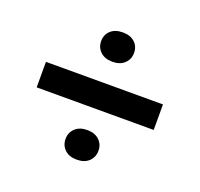

<svg xmlns="http://www.w3.org/2000/svg" viewBox="-93 -701 718 691"><g transform="rotate(20 266.0 -355.5)"><path d="M203.1 -168.9Q203.1 -192.9 220 -209Q236.8 -225.1 266.1 -225.1Q295.4 -225.1 312.3 -209Q329.1 -192.9 329.1 -168.9Q329.1 -144 312.3 -127.9Q295.4 -111.8 266.1 -111.8Q236.8 -111.8 220 -127.9Q203.1 -144 203.1 -168.9ZM490.2 -307.1H42V-404.8H490.2ZM203.1 -543Q203.1 -567.9 220 -583.5Q236.8 -599.1 266.1 -599.1Q295.4 -599.1 312.3 -583.5Q329.1 -567.9 329.1 -543Q329.1 -519 312.3 -502.9Q295.4 -486.8 266.1 -486.8Q236.8 -486.8 220 -502.9Q203.1 -519 203.1 -543Z"/></g></svg>

Font: Creato Display
Style: Bold
Weight: 700
Version: Version 1.000